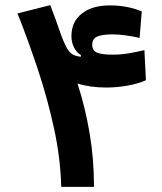

<svg xmlns="http://www.w3.org/2000/svg" viewBox="-20 -724 626 744"><path d="M217.3 0Q214.4 -110.8 189.5 -225.8Q164.6 -340.8 127 -454.1Q89.4 -567.4 47.9 -671.9L174.8 -704.1Q197.8 -644 211.2 -604.2Q224.6 -564.5 239.3 -537.6Q247.6 -522.5 259.3 -514.6Q271 -506.8 293 -503.9L293.5 -510.7Q276.9 -520 266.8 -540Q256.8 -560.1 256.8 -584Q256.8 -640.1 297.4 -671.6Q337.9 -703.1 405.3 -703.1Q442.4 -703.1 474.4 -696.5Q506.3 -689.9 529.3 -679.7L521 -577.1Q497.1 -582.5 469.2 -586.7Q441.4 -590.8 415.5 -590.8Q378.4 -590.8 357.9 -582.8Q337.4 -574.7 337.4 -550.3Q337.4 -527.8 356.2 -520Q375 -512.2 416 -512.2Q448.2 -512.2 477.5 -517.1Q506.8 -522 539.6 -529.8L545.4 -413.1Q513.7 -398.9 471.9 -391.8Q430.2 -384.8 393.1 -384.8Q328.6 -384.8 280.3 -400.4Q309.6 -310.5 326.9 -210Q344.2 -109.4 344.2 0Z"/></svg>

Font: Cascadia Mono
Style: Bold
Weight: 700
Monospace: yes
Designer: Aaron Bell
Foundry: Saja Typeworks
Version: Version 2404.023; ttfautohint (v1.8.4)